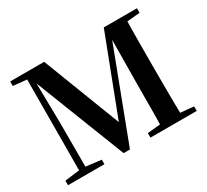

<svg xmlns="http://www.w3.org/2000/svg" viewBox="-146 -969 1292 1197"><g transform="rotate(-30 500.5 -370.5)"><path d="M29.7 0V-32.6L149.4 -47.3H171.7L291.8 -32.6V0ZM40.8 -707.9V-740.5H191.8V-694.2H178.2ZM135.7 0 138.9 -740.5H175.2L181.5 -360V0ZM429.9 0 157 -698.4H150.5V-740.5H285.7L513.7 -148.8H487.8L494.5 -165.6L714.7 -740.5H766.2V-698.4H740.7L728.5 -666.6L475.5 0ZM623.2 0V-32.6L775.8 -47.3H801.8L956.3 -32.6V0ZM714.8 0Q717.5 -86.6 717.5 -170.8Q717.5 -255 718.2 -326.5L722.2 -740.5H862.1Q859.7 -654.9 859.2 -568.1Q858.7 -481.3 858.7 -393.6V-346.1Q858.7 -258.5 859.2 -171.8Q859.7 -85.2 862.1 0ZM787.7 -694.2V-740.5H953.5V-707.9L802.5 -694.2Z"/></g></svg>

Font: Noto Serif KR
Style: Regular
Weight: 200
Designer: Ryoko NISHIZUKA 西塚涼子 (kana & ideographs); Frank Grießhammer (Latin, Greek & Cyrillic); Wenlong ZHANG 张文龙 (bopomofo); San
Foundry: Adobe
Version: Version 2.001;hotconv 1.1.0;makeotfexe 2.6.0